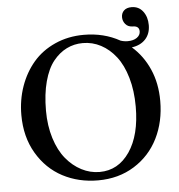

<svg xmlns="http://www.w3.org/2000/svg" viewBox="-54 -816 819 877"><g transform="rotate(-5 355.5 -377.5)"><path d="M345.2 -621.1Q305.2 -621.1 271 -604.2Q236.8 -587.4 209.5 -553.5Q182.1 -519.5 166.5 -461.7Q150.9 -403.8 150.9 -328.1Q150.9 -258.8 168.9 -201.2Q187 -143.6 217.8 -106.2Q248.5 -68.8 288.1 -48.3Q327.6 -27.8 371.1 -27.8Q456.5 -27.8 508.8 -104.2Q561 -180.7 561 -311Q561 -384.3 543.7 -443.8Q526.4 -503.4 496.6 -541.7Q466.8 -580.1 428 -600.6Q389.2 -621.1 345.2 -621.1ZM566.9 -582Q617.7 -537.6 646.2 -472.9Q674.8 -408.2 674.8 -327.1Q674.8 -232.4 637 -156.2Q599.1 -80.1 527.1 -35.2Q455.1 9.8 360.8 9.8Q271.5 9.8 198.7 -28.6Q126 -66.9 81.5 -142.3Q37.1 -217.8 37.1 -317.9Q37.1 -387.2 58.8 -449Q80.6 -510.7 120.4 -557.4Q160.2 -604 220.5 -631.1Q280.8 -658.2 353 -658.2Q444.8 -658.2 518.1 -617.2Q533.7 -611.8 550.8 -611.8Q576.7 -611.8 592.8 -623Q608.9 -634.3 608.9 -651.9Q608.9 -676.8 579.1 -676.8Q557.6 -677.2 545.9 -691.2Q534.2 -705.1 534.2 -723.1Q534.2 -741.7 546.4 -753.4Q558.6 -765.1 581.1 -765.1Q614.3 -765.1 633.5 -739.7Q652.8 -714.4 652.8 -676.8Q652.8 -637.2 629.9 -612.3Q606.9 -587.4 566.9 -582Z"/></g></svg>

Font: Common Serif Medium
Style: Regular
Weight: 500
Designer: Philipp H. Poll, Khaled Hosny
Foundry: Stefan Peev, Context Ltd.
Version: Version 1.026